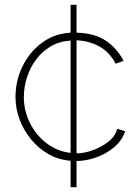

<svg xmlns="http://www.w3.org/2000/svg" viewBox="-20 -665 587 805"><path d="M276 120V9Q225 5 183 -19Q141 -43 110 -81Q79 -119 62 -164.5Q45 -210 45 -258Q45 -326 74 -386Q103 -446 155 -485Q207 -524 276 -528V-645H301V-528Q378 -526 425 -493.5Q472 -461 498 -410L465 -398Q439 -447 396 -470.5Q353 -494 301 -496V-22Q332 -22 368.5 -35Q405 -48 434.5 -71Q464 -94 471 -125L505 -115Q491 -74 456.5 -46Q422 -18 380.5 -4Q339 10 301 10V120ZM80 -258Q80 -201 105.5 -149.5Q131 -98 176 -64Q221 -30 276 -24V-495Q229 -492 192.5 -470.5Q156 -449 131 -415Q106 -381 93 -340Q80 -299 80 -258Z"/></svg>

Font: Raleway Thin ExtraLight
Style: Regular
Weight: 250
Version: Version 4.026